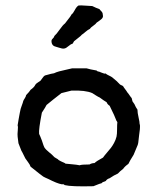

<svg xmlns="http://www.w3.org/2000/svg" viewBox="-20 -688 563 697"><path d="M353 -636Q355 -629 352.5 -624Q350 -619 341 -613Q332 -607 331 -606Q328 -601 318.5 -594.5Q309 -588 306 -583Q299 -580 290.5 -572.5Q282 -565 277 -562Q273 -557 263.5 -550Q254 -543 251 -540Q249 -539 248 -537Q247 -535 245.5 -532.5Q244 -530 243 -529Q237 -528 228.5 -520.5Q220 -513 214 -512Q210 -511 205 -512Q200 -513 194 -515Q188 -517 184 -518Q168 -521 167 -537Q166 -543 171.5 -548Q177 -553 177 -557Q185 -564 196.5 -580.5Q208 -597 216 -603L226 -616Q236 -628 240 -636Q245 -639 251.5 -651.5Q258 -664 265 -668Q272 -669 291 -667.5Q310 -666 315 -666Q329 -659 341 -655Q342 -653 347.5 -647.5Q353 -642 353 -636ZM242 -440H294Q307 -436 331 -432Q332 -429 338.5 -428Q345 -427 346 -425Q348 -425 353.5 -422.5Q359 -420 364 -421Q366 -418 383 -410Q387 -408 393.5 -402Q400 -396 403 -394Q405 -392 409 -388Q413 -384 416 -381Q417 -380 421 -378.5Q425 -377 427 -375Q429 -371 434.5 -364Q440 -357 442 -353Q445 -350 450 -342.5Q455 -335 458 -332L461 -320Q462 -318 464.5 -315Q467 -312 468 -310Q473 -298 479 -290Q479 -279 483 -262Q487 -245 487 -236Q488 -237 488 -235Q489 -221 485 -197Q484 -192 483 -179.5Q482 -167 480 -162L465 -126Q451 -104 446 -93Q433 -84 427 -75Q415 -66 408 -58Q394 -52 378 -41Q368 -38 364 -31Q351 -27 349 -23Q346 -23 319 -12Q239 -10 215 -16L211 -19H204Q187 -22 156 -38Q142 -44 137 -47Q132 -50 91 -83Q89 -90 81 -100.5Q73 -111 72 -113L61 -135Q61 -136 60 -137Q59 -138 58 -140L47 -168L44 -192Q43 -200 44.5 -214Q46 -228 44 -233Q45 -238 47.5 -254.5Q50 -271 52 -279Q53 -286 55 -293Q57 -300 60 -307.5Q63 -315 64 -320Q65 -324 69.5 -330.5Q74 -337 75 -343Q87 -355 91 -362Q105 -372 108 -380Q110 -384 118 -389Q126 -394 127 -395Q129 -397 134 -404.5Q139 -412 143 -414Q171 -422 176 -422Q184 -426 195 -429Q206 -432 220.5 -435Q235 -438 242 -440ZM239 -359 203 -350Q192 -342 173 -326.5Q154 -311 149 -307Q147 -302 132 -279Q120 -218 122 -202Q126 -194 132 -178Q139 -156 141 -153Q146 -145 158.5 -135Q171 -125 174 -121Q177 -117 184 -113.5Q191 -110 193 -107Q197 -104 215 -96Q217 -96 217 -94Q226 -93 243 -91.5Q260 -90 269 -88Q276 -91 305 -91Q313 -96 323 -96Q330 -103 354 -116Q358 -122 367.5 -133Q377 -144 382.5 -151Q388 -158 394 -169Q400 -180 403 -192Q405 -201 405 -219Q405 -237 406 -244Q406 -246 405 -246L404 -248Q404 -249 403 -249Q397 -266 378 -304Q370 -309 367 -317Q358 -322 342 -334Q337 -336 327.5 -342Q318 -348 315 -350Q290 -361 239 -359Z"/></svg>

Font: FuturaRenner
Style: Regular
Weight: 400
Designer: Bastien Sozeau
Foundry: NBR — Bastien Sozeau
Version: Version 2.001;PS 002.001;hotconv 1.0.88;makeotf.lib2.5.64775